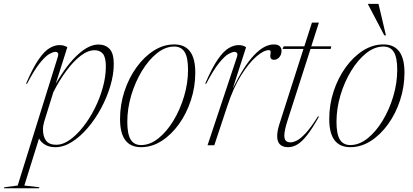

<svg xmlns="http://www.w3.org/2000/svg" viewBox="-109 -752 2140 994"><path d="M95 217.5 93 222.5H-89L-86.5 217.5L-17.5 208.5L189.5 -455Q195 -471.5 190.8 -477.5Q186.5 -483.5 176.5 -483.5Q166.5 -483.5 146.8 -472.8Q127 -462 98 -426.5Q69 -391 30.5 -317.5L26 -319.5Q61.5 -402 91.5 -445Q121.5 -488 148 -503.2Q174.5 -518.5 198 -518.5Q211.5 -518.5 221.2 -515.8Q231 -513 239.5 -507.5L179.5 -318Q237.5 -418 294.5 -469.8Q351.5 -521.5 400 -521.5Q436.5 -521.5 458.2 -498.8Q480 -476 480 -420.5Q480 -366.5 462.2 -307Q444.5 -247.5 414.2 -191.2Q384 -135 345 -89.5Q306 -44 263 -17Q220 10 178 10Q146.5 10 125 -2.5Q103.5 -15 93 -35L17 208.5ZM120 -123Q113.5 -102 113.5 -82Q113.5 -46 129.2 -24.2Q145 -2.5 183 -2.5Q216 -2.5 251.5 -27.2Q287 -52 320.5 -94.2Q354 -136.5 380.8 -189.2Q407.5 -242 423.2 -298.8Q439 -355.5 439 -408.5Q439 -454.5 424 -473.2Q409 -492 380.5 -492Q346 -492 308 -462.8Q270 -433.5 233.8 -384.2Q197.5 -335 167 -274.5Z M793 -522Q902 -522 902 -376.5Q902 -302 879.2 -232.8Q856.5 -163.5 817 -108.8Q777.5 -54 727.2 -22Q677 10 621.5 10Q512.5 10 512.5 -135.5Q512.5 -210 535.2 -279.2Q558 -348.5 597.5 -403.2Q637 -458 687.2 -490Q737.5 -522 793 -522ZM621.5 -1Q667.5 -1 710.8 -35.5Q754 -70 788.8 -127.2Q823.5 -184.5 844 -253.2Q864.5 -322 864.5 -391Q864.5 -454 847 -482.5Q829.5 -511 793 -511Q747 -511 703.8 -476.5Q660.5 -442 625.8 -384.8Q591 -327.5 570.5 -258.8Q550 -190 550 -121Q550 -58 567.5 -29.5Q585 -1 621.5 -1Z M1117 -455Q1122.5 -471 1118.2 -477.2Q1114 -483.5 1104 -483.5Q1094 -483.5 1074.2 -472.8Q1054.5 -462 1025.5 -426.5Q996.5 -391 958 -317.5L953.5 -319.5Q989 -402 1019 -445Q1049 -488 1075.5 -503.2Q1102 -518.5 1125.5 -518.5Q1139 -518.5 1147.8 -515.8Q1156.5 -513 1165 -507.5L1096 -293.5Q1207.5 -522 1309 -522Q1329.5 -522 1339 -512.8Q1348.5 -503.5 1348.5 -489Q1348.5 -469 1337 -455.8Q1325.5 -442.5 1310 -442.5Q1286.5 -442.5 1291 -470Q1293.5 -483.5 1291.2 -488Q1289 -492.5 1283.5 -492.5Q1256.5 -492.5 1217.5 -458.8Q1178.5 -425 1138.5 -360.8Q1098.5 -296.5 1068.5 -205L1000.5 0H965.5Z M1380 -129.5Q1363 -77 1363 -50.5Q1363 -31 1371.2 -23Q1379.5 -15 1395 -15Q1409 -15 1428 -24.5Q1447 -34 1473.8 -62.8Q1500.5 -91.5 1537.5 -150L1542 -147.5Q1507.5 -86 1480.5 -51.8Q1453.5 -17.5 1430 -3.8Q1406.5 10 1382 10Q1356.5 10 1341.2 -3.5Q1326 -17 1326 -47.5Q1326 -73.5 1337.5 -109.5L1462 -498.5H1353.5L1359.5 -512H1466.5L1506 -635H1542L1502.5 -512H1606L1603 -498.5H1498.5Z M1876 -522Q1985 -522 1985 -376.5Q1985 -302 1962.2 -232.8Q1939.5 -163.5 1900 -108.8Q1860.5 -54 1810.2 -22Q1760 10 1704.5 10Q1595.5 10 1595.5 -135.5Q1595.5 -210 1618.2 -279.2Q1641 -348.5 1680.5 -403.2Q1720 -458 1770.2 -490Q1820.5 -522 1876 -522ZM1704.5 -1Q1750.5 -1 1793.8 -35.5Q1837 -70 1871.8 -127.2Q1906.5 -184.5 1927 -253.2Q1947.5 -322 1947.5 -391Q1947.5 -454 1930 -482.5Q1912.5 -511 1876 -511Q1830 -511 1786.8 -476.5Q1743.5 -442 1708.8 -384.8Q1674 -327.5 1653.5 -258.8Q1633 -190 1633 -121Q1633 -58 1650.5 -29.5Q1668 -1 1704.5 -1ZM1889 -569H1880.5L1796.5 -729V-732H1850.5Z"/></svg>

Font: Newsreader Display ExtraLight
Style: Italic
Weight: 275
Italic angle: -17°
Designer: Hugues Gentile
Foundry: Production Type
Version: Version 1.002